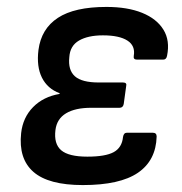

<svg xmlns="http://www.w3.org/2000/svg" viewBox="-20 -522 525 554"><path d="M219 12Q120 12 76.5 -26Q33 -64 41 -138Q46 -183 75.5 -213Q105 -243 152 -251V-253Q117 -266 101 -298Q85 -330 91 -378Q99 -439 147 -470.5Q195 -502 287 -502Q348 -502 390 -485Q432 -468 451.5 -436.5Q471 -405 462 -361Q460 -350 451 -350H375Q364 -350 366 -361Q371 -390 347.5 -405Q324 -420 277 -420Q234 -420 208 -405Q182 -390 180 -357Q176 -320 196 -302Q216 -284 265 -284H335Q347 -284 344 -273L337 -222Q335 -211 325 -211H243Q197 -211 170.5 -195Q144 -179 140 -147Q135 -107 156.5 -88.5Q178 -70 232 -70Q284 -70 308 -83Q332 -96 335 -127Q337 -139 346 -139H421Q432 -139 432 -128Q430 -59 378 -23.5Q326 12 219 12Z"/></svg>

Font: Sofia Sans SemiBold
Style: Italic
Weight: 600
Italic angle: -9°
Designer: Botio Nikoltchev, Ani Petrova
Foundry: lettersoup
Version: Version 4.100-B